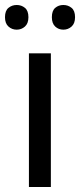

<svg xmlns="http://www.w3.org/2000/svg" viewBox="-31 -750 321 770"><path d="M173 0H85V-536H173ZM-11 -681Q-11 -707 3 -718.5Q17 -730 36 -730Q55 -730 69 -718.5Q83 -707 83 -681Q83 -656 69 -643.5Q55 -631 36 -631Q17 -631 3 -643.5Q-11 -656 -11 -681ZM177 -681Q177 -707 190.5 -718.5Q204 -730 223 -730Q242 -730 256 -718.5Q270 -707 270 -681Q270 -656 256 -643.5Q242 -631 223 -631Q204 -631 190.5 -643.5Q177 -656 177 -681Z"/></svg>

Font: Noto Sans Adlam
Style: Regular
Weight: 400
Designer: Mark Jamra, Neil Patel
Foundry: JamraPatel LLC
Version: Version 3.001